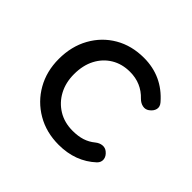

<svg xmlns="http://www.w3.org/2000/svg" viewBox="-136 -710 874 874"><g transform="rotate(45 300.5 -273.5)"><path d="M338 4Q258 4 195.5 -32.5Q133 -69 97.5 -131.5Q62 -194 62 -273Q62 -354 97 -417Q132 -480 193 -515.5Q254 -551 333 -551Q392 -551 441 -528.5Q490 -506 529 -461Q543 -445 539 -428Q535 -411 517 -398Q503 -388 486 -391.5Q469 -395 455 -409Q406 -461 333 -461Q282 -461 243 -437.5Q204 -414 182 -372Q160 -330 160 -273Q160 -219 182.5 -177Q205 -135 245 -110.5Q285 -86 338 -86Q373 -86 399.5 -94.5Q426 -103 448 -121Q464 -134 481 -135.5Q498 -137 511 -126Q528 -112 530 -94.5Q532 -77 518 -63Q446 4 338 4Z"/></g></svg>

Font: Comfortaa
Style: Bold
Weight: 700
Designer: Johan Aakerlund
Foundry: Johan Aakerlund
Version: Version 3.104; ttfautohint (v1.8.1.43-b0c9)